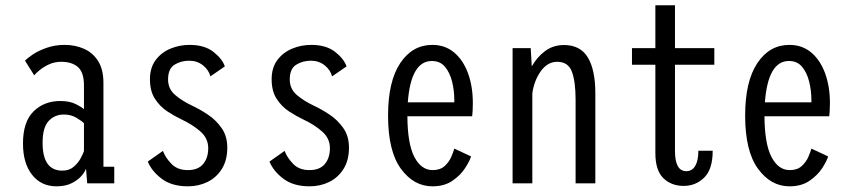

<svg xmlns="http://www.w3.org/2000/svg" viewBox="-20 -678 3160 710"><path d="M189 11Q132 11 98.5 -31.8Q65 -74.5 65 -147.5Q65 -227.5 104 -266Q143 -304.5 203 -304.5Q237.5 -304.5 260.5 -293Q283.5 -281.5 290.5 -274V-361.5Q290.5 -410.5 268.2 -430Q246 -449.5 206.5 -449.5Q181.5 -449.5 160.8 -439.8Q140 -430 125.8 -418Q111.5 -406 106.5 -399.5L72.5 -453.5Q80.5 -462.5 101.2 -476.5Q122 -490.5 152.5 -501.2Q183 -512 219.5 -512Q258 -512 290.8 -497.5Q323.5 -483 343 -452Q362.5 -421 362.5 -371V-61.5H402.5V0H302.5L298 -55Q295 -43.5 281.8 -28Q268.5 -12.5 245.5 -0.8Q222.5 11 189 11ZM210.5 -47Q236.5 -47 253.2 -61.8Q270 -76.5 279 -94Q288 -111.5 290.5 -119.5V-222Q283.5 -230 263 -242.2Q242.5 -254.5 216.5 -254.5Q182 -254.5 159.8 -230.5Q137.5 -206.5 137.5 -150Q137.5 -47 210.5 -47Z M675 11Q615 11 578 -17Q541 -45 526.5 -80.5L582.5 -120Q591.5 -95.5 613.8 -72.2Q636 -49 674.5 -49Q712.5 -49 731.2 -71.5Q750 -94 750 -130Q750 -166.5 721.2 -191.8Q692.5 -217 652 -236Q625.5 -248.5 598.5 -266.2Q571.5 -284 553 -312.5Q534.5 -341 534.5 -385Q534.5 -427.5 555.5 -455.8Q576.5 -484 610 -498Q643.5 -512 681 -512Q736 -512 768.8 -486.5Q801.5 -461 811.5 -432.5L758 -395.5Q752 -419.5 730.5 -436.5Q709 -453.5 679.5 -453.5Q649.5 -453.5 625.5 -438.8Q601.5 -424 601.5 -384Q601.5 -349.5 627.2 -327.2Q653 -305 690 -287.5Q717 -275 747.2 -255.2Q777.5 -235.5 799 -205.2Q820.5 -175 820.5 -132Q820.5 -85.5 800.5 -53.5Q780.5 -21.5 747.5 -5.2Q714.5 11 675 11Z M1125 11Q1065 11 1028 -17Q991 -45 976.5 -80.5L1032.5 -120Q1041.5 -95.5 1063.8 -72.2Q1086 -49 1124.5 -49Q1162.5 -49 1181.2 -71.5Q1200 -94 1200 -130Q1200 -166.5 1171.2 -191.8Q1142.5 -217 1102 -236Q1075.5 -248.5 1048.5 -266.2Q1021.5 -284 1003 -312.5Q984.5 -341 984.5 -385Q984.5 -427.5 1005.5 -455.8Q1026.5 -484 1060 -498Q1093.5 -512 1131 -512Q1186 -512 1218.8 -486.5Q1251.5 -461 1261.5 -432.5L1208 -395.5Q1202 -419.5 1180.5 -436.5Q1159 -453.5 1129.5 -453.5Q1099.5 -453.5 1075.5 -438.8Q1051.5 -424 1051.5 -384Q1051.5 -349.5 1077.2 -327.2Q1103 -305 1140 -287.5Q1167 -275 1197.2 -255.2Q1227.5 -235.5 1249 -205.2Q1270.5 -175 1270.5 -132Q1270.5 -85.5 1250.5 -53.5Q1230.5 -21.5 1197.5 -5.2Q1164.5 11 1125 11Z M1579 11Q1510 11 1462.5 -54Q1415 -119 1415 -250.5Q1415 -377 1460 -444.5Q1505 -512 1578.5 -512Q1626 -512 1659.5 -483.8Q1693 -455.5 1710.8 -406.8Q1728.5 -358 1728.5 -297Q1728.5 -280.5 1727.8 -268.5Q1727 -256.5 1726 -248H1486.5Q1487 -146.5 1512.2 -97.8Q1537.5 -49 1580 -49Q1608 -49 1624.5 -64.2Q1641 -79.5 1649 -98.5Q1657 -117.5 1660 -128.5L1722 -99.5Q1717 -83 1700.2 -56.8Q1683.5 -30.5 1653.5 -9.8Q1623.5 11 1579 11ZM1577 -452.5Q1499.5 -452.5 1488 -299.5H1660V-307Q1660 -343 1651.8 -376.2Q1643.5 -409.5 1625.5 -431Q1607.5 -452.5 1577 -452.5Z M1875.5 0V-500H1942.5L1946.5 -432.5Q1965.5 -466.5 1995.5 -489Q2025.5 -511.5 2065.5 -511.5Q2126 -511.5 2153.8 -465.5Q2181.5 -419.5 2181.5 -332.5V0H2108.5V-309Q2108.5 -376.5 2094.8 -413Q2081 -449.5 2040.5 -449.5Q2005 -449.5 1980.2 -415.2Q1955.5 -381 1948.5 -333.5V0Z M2403.5 -112V-438.5H2317V-500H2403.5V-658.5H2476V-500H2621.5V-438.5H2476V-119.5Q2476 -45 2518 -45Q2539.5 -45 2551 -64.8Q2562.5 -84.5 2562.5 -120.5H2615.5Q2615.5 -52 2584 -21.2Q2552.5 9.5 2508.5 9.5Q2462.5 9.5 2433 -19.2Q2403.5 -48 2403.5 -112Z M2899.5 11Q2830.5 11 2783 -54Q2735.5 -119 2735.5 -250.5Q2735.5 -377 2780.5 -444.5Q2825.5 -512 2899 -512Q2946.5 -512 2980 -483.8Q3013.5 -455.5 3031.2 -406.8Q3049 -358 3049 -297Q3049 -280.5 3048.2 -268.5Q3047.5 -256.5 3046.5 -248H2807Q2807.5 -146.5 2832.8 -97.8Q2858 -49 2900.5 -49Q2928.5 -49 2945 -64.2Q2961.5 -79.5 2969.5 -98.5Q2977.5 -117.5 2980.5 -128.5L3042.5 -99.5Q3037.5 -83 3020.8 -56.8Q3004 -30.5 2974 -9.8Q2944 11 2899.5 11ZM2897.5 -452.5Q2820 -452.5 2808.5 -299.5H2980.5V-307Q2980.5 -343 2972.2 -376.2Q2964 -409.5 2946 -431Q2928 -452.5 2897.5 -452.5Z"/></svg>

Font: Trispace Condensed Light
Style: Regular
Weight: 300
Width: 3
Designer: Tyler Finck
Foundry: Etcetera Type Company
Version: Version 1.210; ttfautohint (v1.8.3)